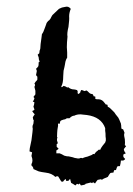

<svg xmlns="http://www.w3.org/2000/svg" viewBox="-20 -566 405 586"><path d="M303 -137 301 -131 293 -121Q287 -113 286 -109H281L278 -106L274 -103Q269 -98 268 -95L267 -96H265Q262 -95 260 -93Q258 -92 247 -88L239 -86L231 -83L229 -84H226Q221 -81 214 -83L208 -84L202 -86L193 -88Q190 -89 184 -89L176 -91L169 -95L162 -98H152V-107L154 -108L159 -112L154 -117L153 -118V-126L156 -128V-131L154 -137V-143L156 -146L154 -147Q154 -152 154.5 -161Q155 -170 156 -175Q158 -183 157 -187V-189L162 -188L163 -192L164 -196Q166 -199 174 -201L179 -202L184 -205H191Q193 -205 193 -206Q200 -213 207 -213Q214 -217 226 -217L235 -216L245 -215Q289 -209 301 -175V-167L302 -159Q302 -147 303 -143ZM358 -111 361 -115 365 -120 361 -123Q362 -129 361 -141L360 -146L359 -151Q358 -155 360 -161L358 -166L356 -171Q355 -172 353 -172Q352 -173 351 -173L350 -178V-182L349 -189Q343 -204 341 -207L337 -212L333 -217L329 -223L322 -230Q315 -238 309 -240L308 -246L306 -247H303Q296 -257 291 -260Q286 -263 281 -263H276L271 -264V-271L268 -272H266Q264 -278 262 -279Q256 -279 252 -283L248 -287L244 -290L238 -288L233 -290Q229 -292 228 -291L226 -288L225 -284Q223 -281 219 -279Q216 -281 217 -284V-288L215 -291Q209 -293 206 -293Q196 -293 188 -300Q187 -299 185 -299L180 -302L174 -304L172 -302L169 -300H168L167 -302Q173 -312 173 -334L174 -350Q175 -354 176.5 -360.5Q178 -367 178 -368L179 -374L180 -379Q182 -386 185 -390V-406L184 -422Q184 -436 186 -454Q184 -464 189 -484Q192 -507 191 -516Q191 -527 196 -539Q189 -548 179 -545L169 -543L160 -539Q151 -531 140 -520L137 -515L134 -509Q130 -503 127 -502Q122 -497 121 -492L117 -481Q112 -466 108 -462Q108 -461 106.5 -450Q105 -439 104 -432L103 -418L102 -414L101 -412L100 -404L99 -402H98L95 -399L98 -391Q98 -384 101 -378Q99 -376 98 -376Q98 -367 97 -364L94 -360L90 -356Q93 -351 92 -347L90 -337L92 -334L94 -332V-323L92 -320L89 -317L87 -314L85 -311Q87 -309 87 -306Q86 -304 86 -303Q85 -302 85 -301L88 -289V-284V-278L85 -274L82 -270L84 -268L85 -265Q82 -258 80 -256L83 -255L85 -254L84 -247L82 -240L83 -238L84 -235Q86 -232 84 -230L78 -227L79 -226Q80 -224 82 -221.5Q84 -219 86 -217Q81 -211 80 -207Q81 -206 81 -202L83 -199L82 -189L81 -186Q78 -181 80 -173L79 -162L76 -138L71 -114L70 -104L78 -101L76 -90Q82 -75 76 -65V-61Q82 -56 82 -50L98 -43Q105 -41 120 -39Q138 -37 149 -26L153 -28H156L158 -27L167 -12H170L172 -11L175 -15L179 -19H181Q181 -15 182 -14H189L190 -16Q192 -18 194 -20Q196 -12 197 -8L204 -4L210 0L215 -5Q217 -4 218 -4L220 -3L223 -6L225 -3L227 0L232 -1L237 -2Q241 -3 241 -5L257 -9L259 -8L261 -7L264 -10L267 -8L270 -6L274 -12L278 -17L288 -19L290 -18L291 -17Q293 -19 297 -21L309 -26Q314 -35 317 -38L322 -39H326Q328 -46 329 -47H334L336 -53L338 -58L342 -59H346L348 -68L349 -76H356Q361 -78 362 -81L360 -83L358 -85Q355 -89 357 -95Q360 -96 364 -98Q358 -105 358 -111Z"/></svg>

Font: Kom-post
Style: Regular
Weight: 400
Designer: @guaschetti
Foundry: guaschetti
Version: Version 1.00 December 6, 2021, initial release